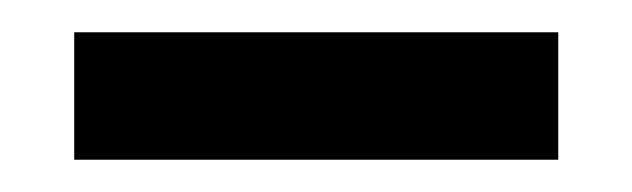

<svg xmlns="http://www.w3.org/2000/svg" viewBox="-20 -706 392 119"><path d="M26 -686V-607H326V-686Z"/></svg>

Font: SVN-Aleo
Style: Bold
Weight: 700
Designer: Alessio Laiso
Version: Version 1.2.2